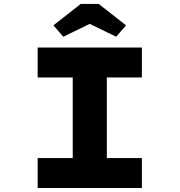

<svg xmlns="http://www.w3.org/2000/svg" viewBox="-20 -937 896 957"><path d="M167.7 0V-149.1H342.5V-550.9H167.7V-700H687.2V-550.9H512.5V-149.1H687.2V0ZM295.4 -753.9 246.4 -810.7 382.4 -917.4H472.1L608.1 -810.7L559.1 -753.9L412.5 -825.2H442Z"/></svg>

Font: Lexend Tera
Style: Regular
Weight: 400
Designer: Bonnie Shaver-Troup, Thomas Jockin
Foundry: Lexend
Version: Version 1.007